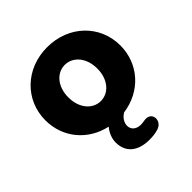

<svg xmlns="http://www.w3.org/2000/svg" viewBox="-188 -640 976 976"><g transform="rotate(-45 299.5 -152.5)"><path d="M299 -116C242 -116 195 -167 195 -246C195 -325 242 -376 299 -376C356 -376 403 -325 403 -246C403 -167 356 -116 299 -116ZM334 198C353 198 377 197 400 189C451 173 446 99 385 110C375 112 366 113 358 113C327 113 304 96 304 67C304 45 317 23 342 8C475 -10 569 -114 569 -246C569 -392 454 -503 299 -503C145 -503 30 -392 30 -246C30 -121 114 -22 235 4C215 28 203 57 203 87C203 155 250 198 334 198Z"/></g></svg>

Font: SN Pro Heavy
Style: Regular
Weight: 800
Designer: Tobias Whetton
Foundry: Supernotes
Version: Version 1.001;Glyphs 3.2 (3249)